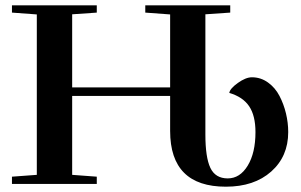

<svg xmlns="http://www.w3.org/2000/svg" viewBox="-20 -683 1118 713"><path d="M24.4 0V-26.9L116.7 -33.7V-629.4L24.4 -636.2V-663.1H339.4V-636.2L248 -629.9V-358.4H611.8V-629.4L519.5 -636.2V-663.1H835V-636.2L742.7 -629.9V-183.6Q742.7 -98.6 761.2 -59.6Q779.8 -20.5 825.7 -20.5Q871.1 -20.5 899.9 -67.9Q928.7 -115.2 928.7 -192.4Q928.7 -253.4 905.3 -288.3Q881.8 -323.2 831.5 -337.9Q833.5 -353.5 863 -374.8Q892.6 -396 915.5 -396Q948.2 -396 975.1 -376.7Q1002 -357.4 1017.8 -326.9Q1033.7 -296.4 1042 -261.7Q1050.3 -227.1 1050.3 -192.4Q1050.3 -102.1 987.1 -45.9Q923.8 10.3 818.8 10.3Q611.8 10.3 611.8 -196.8V-326.7H248V-33.7L339.4 -26.9V0Z"/></svg>

Font: Elstob 14pt SemiBold
Style: Regular
Weight: 600
Designer: Peter S. Baker
Version: Version 1.015